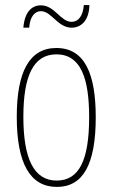

<svg xmlns="http://www.w3.org/2000/svg" viewBox="-20 -726 443 756"><path d="M72 -617H95C98 -662 118 -682 141 -682C183 -682 207 -617 262 -617C299 -617 331 -645 332 -706H310C307 -664 289 -640 262 -640C218 -640 196 -705 141 -705C106 -705 77 -680 72 -617ZM357 -264C357 -433 315 -537 202 -537C96 -537 46 -444 46 -266C46 -80 100 10 204 10C306 10 357 -77 357 -264ZM72 -266C72 -424 110 -512 202 -512C298 -512 331 -418 331 -265C331 -94 291 -15 203 -15C113 -15 72 -102 72 -266Z"/></svg>

Font: Noto Sans Devanagari ExtraCondensed Thin
Style: Regular
Weight: 100
Width: 2
Designer: Jelle Bosma - Monotype Design Team
Foundry: Monotype Imaging Inc.
Version: Version 2.004